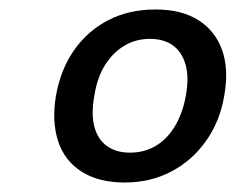

<svg xmlns="http://www.w3.org/2000/svg" viewBox="-20 -732 497 405"><path d="M243 -347Q188 -347 152 -370Q116 -393 102.5 -434.5Q89 -476 98 -530Q108 -586 136.5 -626.5Q165 -667 208.5 -689.5Q252 -712 308 -712Q363 -712 398.5 -689.5Q434 -667 448.5 -626.5Q463 -586 453 -530Q444 -476 414.5 -434.5Q385 -393 341 -370Q297 -347 243 -347ZM254 -410Q284 -410 308 -424Q332 -438 348.5 -465Q365 -492 372 -530Q379 -569 371.5 -595.5Q364 -622 345 -636Q326 -650 296 -650Q267 -650 243 -636Q219 -622 202 -595.5Q185 -569 179 -530Q172 -492 179 -465Q186 -438 205.5 -424Q225 -410 254 -410Z"/></svg>

Font: DM Sans 9pt Medium
Style: Italic
Weight: 500
Italic angle: -10°
Version: Version 4.004;gftools[0.9.30]